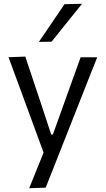

<svg xmlns="http://www.w3.org/2000/svg" viewBox="-20 -798 558 1013"><path d="M134 195Q154 146 174 96Q194 46 214 -3V18Q195 -33 176 -85.5Q157 -138 138.5 -187.5L105.5 -277.5Q86 -331 65.2 -387Q44.5 -443 25 -496L113.5 -499.5Q135 -435 155.5 -373.5Q176 -312 197.5 -248L250 -88.5H259L316.5 -248.5Q339 -311 361 -372.5Q383 -434 405.5 -496H493Q477 -456 462.2 -418.8Q447.5 -381.5 429.8 -336.5Q412 -291.5 387.5 -229.5L332.5 -90Q295 5 268.8 71.5Q242.5 138 221 192ZM185 -577Q219 -627 253.2 -677Q287.5 -727 320.5 -776L413 -778Q385.5 -744 358.5 -710.5Q331.5 -677 305 -644Q278.5 -611 252 -578Z"/></svg>

Font: Commissioner Thin
Style: Regular
Weight: 400
Version: Version 1.000